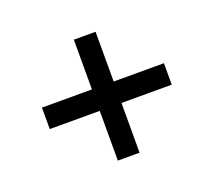

<svg xmlns="http://www.w3.org/2000/svg" viewBox="-85 -690 738 664"><g transform="rotate(-20 284.5 -357.5)"><path d="M244 -135V-318H60V-397H244V-580H324V-397H509V-318H324V-135Z"/></g></svg>

Font: Noto Serif Devanagari Black
Style: Regular
Weight: 900
Designer: Universal Thirst, Indian Type Foundry and the Monotype Design Team
Foundry: Monotype Imaging Inc.
Version: Version 2.004; ttfautohint (v1.8.4.7-5d5b)